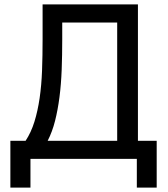

<svg xmlns="http://www.w3.org/2000/svg" viewBox="-20 -720 760 870"><path d="M27 -82H96Q121 -120 136 -168.5Q151 -217 159.5 -275Q168 -333 170.5 -400Q173 -467 173 -542V-700H605V-82H690V130H600V0H118V130H27ZM511 -82V-618H262V-542Q262 -470 259.5 -404Q257 -338 249.5 -280Q242 -222 229.5 -172.5Q217 -123 196 -82Z"/></svg>

Font: Golos UI VF
Style: Regular
Weight: 400
Designer: A.Korolkova, Vitaly Kuzmin
Foundry: ParaType Ltd
Version: Version 2.000